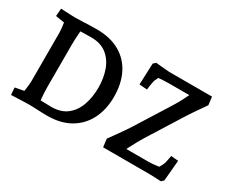

<svg xmlns="http://www.w3.org/2000/svg" viewBox="-114 -1043 1624 1376"><g transform="rotate(30 698.0 -355.0)"><path d="M59.7 5 54.7 -54.2 175.7 -77.2 121.7 -27.7Q124.4 -44.8 127.9 -68.3Q131.4 -91.7 134 -114.4Q136.7 -137.1 136.7 -149V-556.6Q136.7 -569.5 134 -593.3Q131.4 -617 128 -640.2Q124.7 -663.5 122.7 -675.3L175.7 -626.6L56.1 -646.5L61.1 -710Q79.5 -709 102 -708Q124.5 -707 145.6 -706Q166.7 -705 178.3 -705Q207.5 -705 237.4 -706.5Q267.4 -708 297.5 -709Q327.6 -710 357.2 -710Q470.7 -710 548.4 -665Q626 -620.1 665.8 -539.8Q705.6 -459.5 705.6 -352Q705.6 -247 665.1 -166.5Q624.5 -86 546.6 -40.7Q468.6 4.6 357.2 4.6Q320.2 4.6 279.8 2.3Q239.4 0 201.4 0Q188.1 0 163.5 1Q138.9 2 111.1 3Q83.4 4 59.7 5ZM265.5 -35.4 238 -68.1Q256.7 -68.1 287 -66.6Q317.2 -65.1 350.9 -65.1Q430.5 -65.1 480 -104Q529.6 -142.9 552.8 -208.4Q576 -273.8 576 -353.3Q576 -430.8 552.8 -496Q529.6 -561.1 480 -600.5Q430.5 -639.9 351.5 -639.9Q319.4 -639.9 287.5 -639Q255.7 -638 240.3 -638L265.9 -673.5Q265.2 -669.1 263.5 -652.8Q261.8 -636.5 260.1 -614.3Q258.5 -592.1 257.5 -568.4Q256.5 -544.6 256.5 -526.6V-179Q256.5 -152.8 258.1 -123Q259.8 -93.3 262.3 -69Q264.8 -44.8 265.5 -35.4ZM1298.6 4Q1270.6 2 1239.3 1Q1207.9 0 1184 0H818.6L810.4 -67.1Q829 -92.1 850.8 -123.1Q872.6 -154.1 892.6 -182.5Q912.6 -210.8 922.4 -226.9L1105.1 -518.1Q1126.9 -552.3 1147 -593.4Q1167 -634.5 1185.2 -670.7L1214.3 -632.7H996.8Q976.3 -632.7 951.4 -631.2Q926.5 -629.7 906.7 -628.1Q886.9 -626.5 880.5 -626.1L932.8 -671.5L897.4 -596.3Q895.4 -590.1 892.5 -575.2Q889.7 -560.4 887.2 -544.4Q884.7 -528.5 883.7 -515.7L819.1 -520.7L826.1 -697L845.7 -715Q866.6 -713 883.6 -711.3Q900.5 -709.6 918.6 -708.1Q936.6 -706.6 960.4 -705H1312.8L1321.1 -638.3Q1295 -600.8 1265.8 -558.7Q1236.5 -516.6 1213.7 -480.1L1038.2 -200.2Q1026.1 -180.5 1010.7 -152.5Q995.4 -124.5 980 -94.8Q964.7 -65.1 950.4 -37.7L921 -72.9H1151.5Q1172.1 -72.9 1197.3 -75.6Q1222.5 -78.3 1245.1 -81.5Q1267.7 -84.6 1278.5 -86.6L1212.1 -38.5Q1220.5 -51.4 1230.3 -68.6Q1240.2 -85.8 1248.2 -101.2Q1256.2 -116.6 1257.9 -121.6Q1259.9 -127.9 1262.6 -139.8Q1265.3 -151.6 1268 -165.8Q1270.6 -179.9 1272.3 -190.1L1332.6 -185.1L1317.6 -14Z"/></g></svg>

Font: Andada Pro
Style: Regular
Weight: 400
Designer: Carolina Giovagnoli
Foundry: Huerta Tipografica
Version: Version 3.003